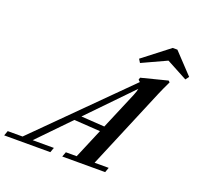

<svg xmlns="http://www.w3.org/2000/svg" viewBox="-218 -1041 1258 1205"><g transform="rotate(20 411.5 -438.5)"><path d="M894.5 -741.7 877.4 -718.8 737.8 -793.5 574.7 -718.3 560.1 -741.7 735.4 -877.4H766.6ZM-70.8 0 -59.1 -32.7H40L614.7 -605.5Q611.3 -609.9 602.5 -616.7L606.9 -631.8L781.7 -676.3L791 -667.5Q765.1 -613.8 749 -575.7L521 -32.7H615.2L603.5 0H316.9L329.1 -32.7H401.4L484.9 -230.5L310.1 -241.7L107.4 -32.7H249L237.3 0ZM606 -516.6Q617.7 -544.4 620.6 -562.5L344.2 -277.3L500.5 -267.1Z"/></g></svg>

Font: Elstob 10pt SemiBold
Style: Italic
Weight: 600
Italic angle: -20°
Designer: Peter S. Baker
Version: Version 1.015